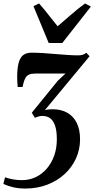

<svg xmlns="http://www.w3.org/2000/svg" viewBox="-58 -841 545 1108"><path d="M88 247Q51 247 19.8 240Q-11.5 233 -38.5 220.5L-29 182Q-7 190 17.2 194.2Q41.5 198.5 69 198.5Q111.5 198.5 148 181.2Q184.5 164 212 132Q239.5 100 254.8 57Q270 14 270 -37Q270 -85.5 260 -115.2Q250 -145 231.5 -158.5Q213 -172 187 -172Q176 -172 165.5 -169.2Q155 -166.5 143 -161.5L125.5 -190.5L275.5 -375L320 -416.5Q302 -416.5 279.2 -416.5Q256.5 -416.5 232.8 -416.5Q209 -416.5 186.5 -416.5Q164 -416.5 145.5 -416.5Q123 -416.5 109 -410.2Q95 -404 86.8 -387.2Q78.5 -370.5 72 -339H44Q42.5 -353 41.5 -377Q40.5 -401 42 -426.5Q44.5 -467.5 54 -491.8Q63.5 -516 81 -526.5Q98.5 -537 125 -537Q152.5 -537 188.5 -534.8Q224.5 -532.5 262.2 -529.2Q300 -526 333.8 -523.8Q367.5 -521.5 390 -521.5Q408.5 -521.5 419 -524.8Q429.5 -528 440 -536.5L459 -516.5L201 -205.5Q212 -208.5 222.5 -209.5Q233 -210.5 246.5 -210.5Q295 -210.5 330.5 -190.2Q366 -170 385 -131.5Q404 -93 404 -37Q404 21 381 72.2Q358 123.5 315.8 162.8Q273.5 202 215.5 224.5Q157.5 247 88 247ZM223 -593 135 -805.5 167.5 -821Q193.5 -792 220.2 -757.5Q247 -723 274.5 -689.5Q314 -722.5 352 -756.2Q390 -790 433 -821L466.5 -803L301.5 -593Z"/></svg>

Font: Merriweather 96pt
Style: Bold Italic
Weight: 700
Italic angle: -7.8°
Version: Version 2.101